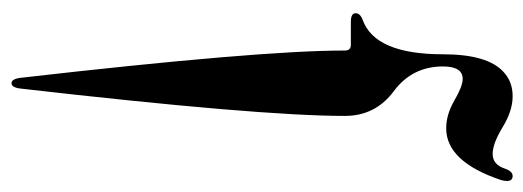

<svg xmlns="http://www.w3.org/2000/svg" viewBox="-320 -428 946 347"><g transform="rotate(90 153.5 -254.0)"><path d="M15.6 -436Q77.6 -458.5 77.6 -581.1Q77.6 -662.1 109.9 -690.9Q127.4 -707 153.6 -707Q179.7 -707 209.2 -689Q238.8 -670.9 257.8 -670.9Q276.9 -670.9 284.2 -692.9Q289.1 -707 297.4 -707Q306.6 -707 306.6 -696.8Q306.6 -691.4 304.7 -685.5Q271.5 -586.9 211.4 -586.9Q186.5 -586.9 160.9 -601.8Q135.3 -616.7 122.1 -616.7Q99.6 -616.7 99.6 -581.1Q99.6 -525.4 144.3 -492.2Q189 -459 189 -403.8Q189 -248.5 139.6 182.1Q137.7 198.7 129.9 198.7Q122.1 198.7 120.1 182.1Q70.8 -248.5 70.8 -403.8Q70.8 -414.6 60.5 -414.6H19Q3.4 -414.6 3.4 -423.1Q3.4 -431.6 15.6 -436Z"/></g></svg>

Font: UnifrakturMaguntia18
Style: Book
Weight: 400
Designer: j. 'mach' wust, Gerrit Ansmann, Georg Duffner, based on a font by Peter Wiegel, original typeface by Carl Albert Fahrenw
Version: Version 2017-03-19